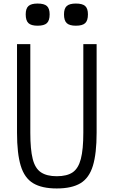

<svg xmlns="http://www.w3.org/2000/svg" viewBox="-20 -1049 640 1083"><path d="M300 14Q216 14 167 -15.5Q118 -45 97 -114Q76 -183 76 -300V-800H151V-300Q151 -206 164.5 -152.5Q178 -99 211 -77Q244 -55 300 -55Q358 -55 390 -77Q422 -99 436 -152.5Q450 -206 450 -300V-800H525V-300Q525 -183 504 -114Q483 -45 434 -15.5Q385 14 300 14ZM408 -904Q372 -904 356.5 -918.5Q341 -933 341 -968Q341 -1001 356.5 -1015Q372 -1029 408 -1029Q445 -1029 460.5 -1015Q476 -1001 476 -968Q476 -933 460.5 -918.5Q445 -904 408 -904ZM192 -904Q156 -904 140.5 -918.5Q125 -933 125 -968Q125 -1001 140.5 -1015Q156 -1029 192 -1029Q229 -1029 244.5 -1015Q260 -1001 260 -968Q260 -933 244.5 -918.5Q229 -904 192 -904Z"/></svg>

Font: Victor Mono
Style: Regular
Weight: 400
Monospace: yes
Designer: Rune Bjørnerås
Version: Version 1.561;gftools[0.9.30]